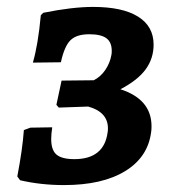

<svg xmlns="http://www.w3.org/2000/svg" viewBox="-20 -526 495 555"><path d="M38 -5 30 -16Q45 -94 49 -150L68 -157L131 -158Q128 -139 128 -124Q128 -92 143.5 -79Q159 -66 195 -66Q238 -66 262 -85.5Q286 -105 291 -143Q292 -147 292 -155Q292 -202 235 -218L150 -215L143 -223L158 -293L251 -294Q271 -304 284.5 -324Q298 -344 302 -367Q303 -371 303 -379Q303 -404 287.5 -415.5Q272 -427 238 -427Q201 -427 183.5 -409.5Q166 -392 156 -346L75 -345Q90 -396 98 -482L105 -489Q189 -506 249 -506Q334 -506 379 -478Q424 -450 424 -397Q424 -357 401 -325.5Q378 -294 328 -268Q418 -239 418 -161Q418 -151 417 -145Q408 -72 342 -31.5Q276 9 165 9Q98 9 38 -5Z"/></svg>

Font: Alegreya SC
Style: Bold Italic
Weight: 700
Italic angle: -7°
Designer: Juan Pablo del Peral
Foundry: Huerta Tipografica
Version: Version 2.007; ttfautohint (v1.6)